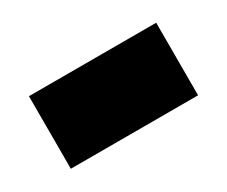

<svg xmlns="http://www.w3.org/2000/svg" viewBox="-44 -442 412 349"><g transform="rotate(-30 162.5 -268.0)"><path d="M28.8 -191.9V-344.2H295.9V-191.9Z"/></g></svg>

Font: Open Sans Condensed ExtraBold
Style: Regular
Weight: 800
Width: 3
Designer: Monotype Design Team
Foundry: Monotype Imaging Inc.
Version: Version 3.000; ttfautohint (v1.8.4)